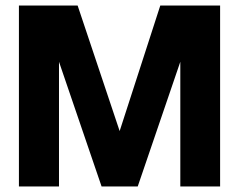

<svg xmlns="http://www.w3.org/2000/svg" viewBox="-20 -670 859 690"><path d="M475 0H345L192 -448V0H48V-650H259L410 -199L556 -650H771V0H628V-448Z"/></svg>

Font: Overused Grotesk
Style: Bold
Weight: 700
Version: Version 0.003